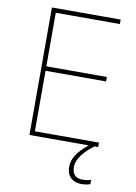

<svg xmlns="http://www.w3.org/2000/svg" viewBox="-100 -778 750 1059"><g transform="rotate(10 275.0 -248.5)"><path d="M375 131C375 80 421 36 467 0H488V-25H129V-364H468V-389H129V-689H488V-714H103V0H435C375 48 349 90 349 135C349 190 385 217 431 217C452 217 470 213 481 209V185C470 189 452 192 433 192C394 192 375 170 375 131Z"/></g></svg>

Font: Noto Sans Ethiopic Thin
Style: Regular
Weight: 100
Designer: Monotype Design Team
Foundry: Monotype Imaging Inc.
Version: Version 2.102